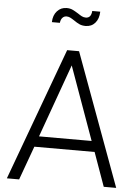

<svg xmlns="http://www.w3.org/2000/svg" viewBox="-63 -1028 774 1076"><g transform="rotate(5 324.0 -490.0)"><path d="M291 -745H358L632 0H562L494 -190H155L86 0H17ZM472 -250 324 -662 176 -250ZM316 -914Q301 -924 291.5 -928.5Q282 -933 271 -933Q258 -933 248.5 -923Q239 -913 237 -894H192Q193 -933 214.5 -956.5Q236 -980 268 -980Q287 -980 301 -973.5Q315 -967 334 -955Q347 -946 357 -941Q367 -936 379 -936Q409 -936 412 -976H457Q456 -936 435.5 -912.5Q415 -889 382 -889Q362 -889 347.5 -895.5Q333 -902 316 -914Z"/></g></svg>

Font: Eudoxus Sans Light
Style: Regular
Weight: 300
Designer: Stijn de Vries
Foundry: tokotype
Version: Version 2.005